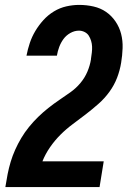

<svg xmlns="http://www.w3.org/2000/svg" viewBox="-20 -763 540 783"><path d="M2 0V-1Q6 -27 11 -52.5Q16 -78 23.5 -103Q31 -128 42 -152.5Q53 -177 67 -200.5Q81 -224 98.5 -245.5Q116 -267 135.5 -286Q155 -305 177 -322.5Q199 -340 222 -355.5Q245 -371 267.5 -387Q290 -403 308 -424.5Q326 -446 336.5 -471Q347 -496 351 -521V-523Q353 -536 354.5 -548.5Q356 -561 355.5 -573Q355 -585 351.5 -596.5Q348 -608 342 -617.5Q336 -627 325 -632.5Q314 -638 302 -638Q284 -638 267 -628.5Q250 -619 239 -604Q228 -589 221.5 -571.5Q215 -554 212 -536H88Q93 -562 101.5 -587.5Q110 -613 124 -636.5Q138 -660 157 -681Q176 -702 200 -716.5Q224 -731 250.5 -737Q277 -743 303 -743Q333 -743 361.5 -736.5Q390 -730 412.5 -714.5Q435 -699 451 -675.5Q467 -652 474 -624.5Q481 -597 480 -567Q479 -537 474 -507Q469 -476 457.5 -446Q446 -416 426.5 -389Q407 -362 381.5 -339.5Q356 -317 330 -297Q304 -277 277 -257Q250 -237 226.5 -213.5Q203 -190 184 -162.5Q165 -135 153 -105H403L386 0Z"/></svg>

Font: Iosevka SS18 Extrabold
Style: Italic
Weight: 800
Italic angle: -9°
Monospace: yes
Designer: Belleve Invis
Foundry: Belleve Invis
Version: Version 25.1.1; ttfautohint (v1.8.4)